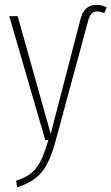

<svg xmlns="http://www.w3.org/2000/svg" viewBox="-20 -588 468 806"><path d="M51.8 198.2 47.9 170.9Q80.1 159.7 100.8 146.2Q121.6 132.8 136.7 110.6Q151.9 88.4 161.1 64.9Q170.4 41.5 183.1 0H169.9L19 -520H54.2L192.9 -25.9L316.9 -503.9Q331.5 -567.9 386.2 -567.9Q405.8 -567.9 428.2 -557.1L418 -533.2Q400.9 -540 388.2 -540Q372.6 -540 364 -530.5Q355.5 -521 350.1 -501L213.9 2Q189.9 91.3 156.2 133.5Q122.6 175.8 51.8 198.2Z"/></svg>

Font: Fira Sans Compressed UltraLight
Style: Regular
Weight: 200
Width: 1
Designer: Carrois Corporate & Edenspiekermann AG
Foundry: Carrois Corporate GbR & Edenspiekermann AG
Version: Version 4.203;PS 004.203;hotconv 1.0.88;makeotf.lib2.5.64775